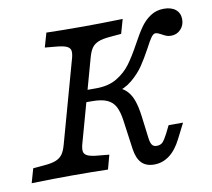

<svg xmlns="http://www.w3.org/2000/svg" viewBox="-70 -661 830 751"><g transform="rotate(-10 344.5 -285.0)"><path d="M-0.8 0 15.3 -56.5 60.5 -60.5Q90.3 -62.9 106.9 -69.8Q123.4 -76.6 132.7 -89.5Q141.9 -102.4 148.4 -125.8L237.1 -445.2Q244.4 -468.5 243.1 -481.5Q241.9 -494.4 228.2 -500.8Q214.5 -507.3 184.7 -509.7L141.9 -513.7L158.1 -570.2Q219.4 -568.5 305.6 -568.5H308.9H308.1Q366.9 -568.5 461.3 -571L445.2 -514.5L400 -510.5Q370.2 -508.1 353.6 -501.2Q337.1 -494.4 327.8 -481.5Q318.5 -468.5 312.1 -445.2L223.4 -125.8Q216.1 -102.4 217.3 -89.5Q218.5 -76.6 231.9 -70.2Q245.2 -63.7 275 -61.3L317.7 -57.3L302.4 -0.8Q241.1 -2.4 154.8 -2.4H150.8H152.4Q93.5 -2.4 -0.8 0ZM411.3 -62.9 395.2 -179Q390.3 -214.5 379.4 -235.1Q368.5 -255.6 346.8 -265.3Q325 -275 287.1 -275H254.8L267.7 -321.8H312.9Q361.3 -321.8 394.8 -341.9Q428.2 -362.1 449.6 -391.1Q471 -420.2 496 -466.1Q516.9 -504.8 533.5 -528.2Q550 -551.6 573 -566.9Q596 -582.3 626.6 -582.3Q656.5 -582.3 673.4 -568.1Q690.3 -554 690.3 -529Q690.3 -505.6 675 -489.5Q659.7 -473.4 637.1 -473.4Q626.6 -473.4 619 -476.2Q611.3 -479 600 -485.5Q594.4 -488.7 588.3 -491.1Q582.3 -493.5 577.4 -493.5Q569.4 -493.5 560.5 -481.5Q551.6 -469.4 537.9 -442.7Q516.9 -404 498.4 -376.6Q479.8 -349.2 450.8 -325Q421.8 -300.8 383.1 -291.9L393.5 -309.7Q416.9 -301.6 431.9 -285.5Q446.8 -269.4 455.2 -244.8Q463.7 -220.2 468.5 -183.1L479.8 -93.5Q482.3 -75 488.3 -66.9Q494.4 -58.9 506.5 -58.9Q521 -58.9 529.4 -66.9Q537.9 -75 550 -98.4L566.1 -130.6H623.4L593.5 -71.8Q572.6 -29.8 545.2 -9.3Q517.7 11.3 484.7 11.3Q452.4 11.3 434.7 -6.9Q416.9 -25 411.3 -62.9Z"/></g></svg>

Font: Playfair Micro SmCond SmLight
Style: Italic
Weight: 360
Width: 4
Italic angle: -15.6°
Designer: Claus Eggers Sørensen
Foundry: Claus Eggers Sørensen
Version: Version 2.203;Glyphs 3.3 (3326)